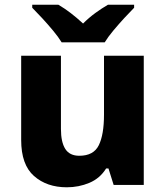

<svg xmlns="http://www.w3.org/2000/svg" viewBox="-20 -786 703 816"><path d="M591 -549V0H463L441 -70H431Q405 -28 360 -9Q315 10 264 10Q179 10 124.5 -38Q70 -86 70 -191V-549H239V-238Q239 -182 257.5 -153Q276 -124 317 -124Q378 -124 400 -169Q422 -214 422 -299V-549ZM242 -606Q228 -629 205.5 -656Q183 -683 159.5 -708.5Q136 -734 117 -753V-766H228Q255 -750 280.5 -730.5Q306 -711 333 -686Q358 -711 385.5 -731Q413 -751 439 -766H550V-753Q532 -735 508.5 -709.5Q485 -684 462 -656.5Q439 -629 425 -606Z"/></svg>

Font: Noto Sans ExtraBold
Style: Regular
Weight: 800
Designer: Monotype Design Team
Foundry: Monotype Imaging Inc.
Version: Version 2.007